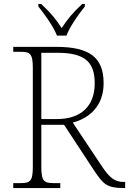

<svg xmlns="http://www.w3.org/2000/svg" viewBox="-20 -951 653 971"><path d="M268 -771H316C333 -816 378 -880 409 -918V-931H396C348 -887 322 -855 292 -809C262 -855 236 -887 188 -931H174V-918C205 -880 251 -816 268 -771ZM47 0H285V-25H251C202 -25 189 -35 189 -108V-320H304L455 -90C502 -20 519 0 607 0H613V-31H604C561 -31 535 -51 496 -109L348 -331C434 -354 504 -416 504 -530C504 -661 433 -714 264 -714H47V-689H84C133 -689 146 -679 146 -606V-108C146 -35 133 -25 84 -25H47ZM269 -349H189V-684H272C417 -684 459 -630 459 -529C459 -415 390 -349 269 -349Z"/></svg>

Font: Noto Serif Myanmar ExtraLight
Style: Regular
Weight: 200
Designer: Ben Mitchell and the Monotype Design Team
Foundry: Monotype Imaging Inc.
Version: Version 2.106